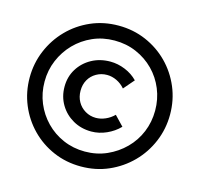

<svg xmlns="http://www.w3.org/2000/svg" viewBox="-100 -797 932 895"><g transform="rotate(15 366.0 -349.0)"><path d="M364 -9Q293 -9 231.5 -35.5Q170 -62 124 -109Q78 -156 52.5 -217.5Q27 -279 27 -348Q27 -417 53 -479Q79 -541 125 -588Q171 -635 232.5 -662Q294 -689 366 -689Q437 -689 498.5 -662.5Q560 -636 606 -589.5Q652 -543 678 -481.5Q704 -420 704 -350Q704 -281 678 -219Q652 -157 605.5 -110Q559 -63 497.5 -36Q436 -9 364 -9ZM369 -179Q320 -179 280.5 -201.5Q241 -224 218 -262.5Q195 -301 195 -349Q195 -397 218.5 -435Q242 -473 282 -495Q322 -517 372 -517Q408 -517 443.5 -502.5Q479 -488 504 -462L460 -411Q443 -431 420 -442Q397 -453 373 -453Q345 -453 321.5 -439.5Q298 -426 285 -403Q272 -380 272 -350Q272 -321 285 -297.5Q298 -274 321.5 -260Q345 -246 373 -246Q396 -246 419 -256Q442 -266 460 -284L504 -238Q478 -211 442 -195Q406 -179 369 -179ZM364 -81Q421 -81 469.5 -102.5Q518 -124 555 -161Q592 -198 612 -246.5Q632 -295 632 -350Q632 -405 612 -453.5Q592 -502 556 -538.5Q520 -575 471.5 -596Q423 -617 366 -617Q309 -617 260.5 -595.5Q212 -574 176 -537Q140 -500 119.5 -451.5Q99 -403 99 -348Q99 -293 119 -245Q139 -197 175 -160Q211 -123 259.5 -102Q308 -81 364 -81Z"/></g></svg>

Font: Alexandria SemiBold
Style: Regular
Weight: 600
Designer: Mohamed Gaber
Foundry: Kief Type Foundry
Version: Version 5.100